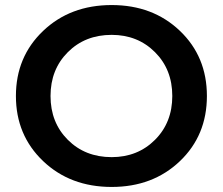

<svg xmlns="http://www.w3.org/2000/svg" viewBox="-20 -730 882 760"><path d="M422 10Q258 10 150.5 -92.5Q43 -195 43 -350Q43 -505 150.5 -607.5Q258 -710 422 -710Q585 -710 692 -608Q799 -506 799 -350Q799 -194 692 -92Q585 10 422 10ZM422 -108Q525 -108 593.5 -176.5Q662 -245 662 -350Q662 -455 593.5 -523.5Q525 -592 422 -592Q317 -592 248.5 -523.5Q180 -455 180 -350Q180 -245 248.5 -176.5Q317 -108 422 -108Z"/></svg>

Font: Belfius21
Style: Bold
Weight: 700
Designer: Montserrat's base design by Julieta Ulanovsky, modified by Coast SPRL for Belfius Bank NV.
Foundry: Montserrat's base design by Julieta Ulanovsky, modified by Coast SPRL for Belfius Bank NV.
Version: Version 2.000;FEAKit 1.0